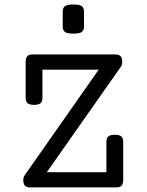

<svg xmlns="http://www.w3.org/2000/svg" viewBox="-20 -817 640 837"><path d="M346.2 -765.6V-702.1Q346.2 -684.6 336.4 -677.5Q326.7 -670.4 299.8 -670.4Q272.9 -670.4 263.2 -677.5Q253.4 -684.6 253.4 -702.1V-765.6Q253.4 -783.2 263.2 -790.3Q272.9 -797.4 299.8 -797.4Q326.7 -797.4 336.4 -790.3Q346.2 -783.2 346.2 -765.6ZM512.7 -546.4Q512.7 -534.2 507.8 -527.3L184.1 -66.4H443.8V-197.8Q443.8 -214.8 452.1 -222.2Q460.4 -229.5 480.5 -229.5Q500.5 -229.5 508.8 -222.2Q517.1 -214.8 517.1 -197.8V-33.2Q517.1 -15.1 510 -7.6Q502.9 0 486.3 0H112.3Q95.7 0 88.6 -7.6Q81.5 -15.1 81.5 -33.2Q81.5 -43.9 88.4 -54.2L410.2 -513.2H165V-391.6Q165 -374.5 156.7 -367.2Q148.4 -359.9 128.4 -359.9Q108.4 -359.9 100.1 -367.2Q91.8 -374.5 91.8 -391.6V-546.4Q91.8 -564.5 98.9 -572Q106 -579.6 122.6 -579.6H481.9Q498.5 -579.6 505.6 -572Q512.7 -564.5 512.7 -546.4Z"/></svg>

Font: Courier Prime
Style: Regular
Weight: 400
Designer: Alan Dague-Greene, Quote-Unquote Apps
Foundry: Quote-Unquote Apps
Version: Version 3.018